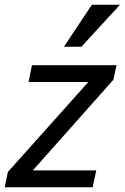

<svg xmlns="http://www.w3.org/2000/svg" viewBox="-35 -786 524 806"><path d="M-15.1 0 -2 -64 335.9 -441.9H85L99.1 -512.2H454.1L440.9 -451.2L103 -70.8H369.1L354 0ZM306.6 -589.8H233.4L350.6 -766.1H468.8Z"/></svg>

Font: Clear Sans
Style: Italic
Weight: 400
Italic angle: -12°
Foundry: Intel Corporation
Version: Version 1.00